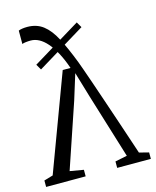

<svg xmlns="http://www.w3.org/2000/svg" viewBox="-117 -869 771 950"><g transform="rotate(-15 268.0 -394.5)"><path d="M114 -789Q162 -789 195.5 -763.2Q229 -737.5 256.2 -685.5Q283.5 -633.5 314 -554.5Q318.5 -542.5 328.2 -515.2Q338 -488 352.5 -445.8Q367 -403.5 386.8 -345.2Q406.5 -287 431.8 -212.2Q457 -137.5 487.5 -45.5L536.5 -33V0H364V-33L425.5 -45.5L324 -375.5L285 -506.5L244.5 -376L132.5 -45.5L202.5 -33.5V0H0V-33L46 -46.5L229 -537.5H269Q253 -584 234.5 -618.2Q216 -652.5 196.2 -675Q176.5 -697.5 155.8 -708.5Q135 -719.5 113.5 -719.5Q101 -719.5 88.2 -718Q75.5 -716.5 69.5 -713.5V-782Q75.5 -785 87.5 -787Q99.5 -789 114 -789ZM357 -747 373.5 -718.5 126 -568 109.5 -596.5Z"/></g></svg>

Font: Merriweather 60pt Light
Style: Regular
Weight: 300
Version: Version 2.100